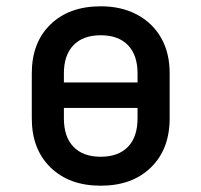

<svg xmlns="http://www.w3.org/2000/svg" viewBox="-20 -580 640 610"><path d="M300 10Q200 10 140.5 -48Q81 -106 81 -204V-347Q81 -445 140.5 -502.5Q200 -560 300 -560Q366 -560 415.5 -533.5Q465 -507 492 -459.5Q519 -412 519 -348V-204Q519 -106 459.5 -48Q400 10 300 10ZM183 -318H417V-347Q417 -405 386.5 -436.5Q356 -468 300 -468Q244 -468 213.5 -436.5Q183 -405 183 -347ZM300 -82Q356 -82 386.5 -113.5Q417 -145 417 -204V-237H183V-204Q183 -145 213.5 -113.5Q244 -82 300 -82Z"/></svg>

Font: JetBrains Mono SemiBold
Style: Regular
Weight: 472
Monospace: yes
Designer: Philipp Nurullin, Konstantin Bulenkov
Foundry: JetBrains
Version: Version 2.305; ttfautohint (v1.8.4.7-5d5b)